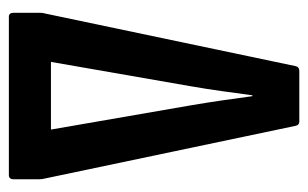

<svg xmlns="http://www.w3.org/2000/svg" viewBox="-151 -544 695 433"><g transform="rotate(90 196.5 -327.5)"><path d="M17.8 0Q8.8 0 8.8 -10.9V-67.7Q8.8 -70.8 9 -73.9Q9.2 -77 10.2 -80.4L129.1 -646.4Q130.9 -655 140.1 -655H254.1Q262.1 -655 263.8 -646.4L382.3 -82.6Q383.3 -79.2 383.8 -75.5Q384.3 -71.8 384.3 -68.4V-10.9Q384.3 0 374.8 0ZM119.6 -94.9H272.2L217.4 -411.3Q211.5 -446 206.5 -480.3Q201.5 -514.6 196.9 -549.2H194.9Q190.3 -514.6 185.5 -480.3Q180.8 -446 174.6 -410.7Z"/></g></svg>

Font: Sofia Sans Extra Condensed
Style: Regular
Weight: 400
Designer: Botio Nikoltchev, Ani Petrova
Foundry: lettersoup
Version: Version 4.101